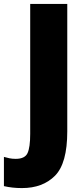

<svg xmlns="http://www.w3.org/2000/svg" viewBox="-89 -734 424 979"><path d="M23 225Q129 225 191.5 162Q254 99 254 -64V-714H65V-51Q65 17 51.5 46.5Q38 76 -9 76Q-26 76 -41 73Q-56 70 -69 66V215Q-27 225 23 225Z"/></svg>

Font: Noto Sans Display SemiCondensed Black
Style: Regular
Weight: 900
Width: 4
Designer: Monotype Design Team
Foundry: Monotype Imaging Inc.
Version: Version 1.900